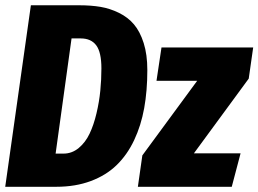

<svg xmlns="http://www.w3.org/2000/svg" viewBox="-21 -715 989 735"><path d="M283.2 -694.8Q327.6 -694.8 363.8 -688.7Q399.9 -682.6 434.3 -665.8Q468.8 -648.9 491.9 -621.6Q515.1 -594.2 529.1 -550Q543 -505.9 543 -446.8Q543 -367.7 531 -301Q519 -234.4 492.4 -178.2Q465.8 -122.1 425.5 -83Q385.3 -43.9 326.7 -22Q268.1 0 194.8 0H-1L97.2 -694.8ZM288.1 -567.9H252.9L191.9 -127H222.2Q254.4 -127 280.3 -148.4Q306.2 -169.9 322 -203.4Q337.9 -236.8 348.4 -281.2Q358.9 -325.7 363 -367.9Q367.2 -410.2 367.2 -453.1Q367.2 -515.1 347.4 -541.5Q327.6 -567.9 288.1 -567.9ZM948.2 -533.2 931.2 -414.1 721.2 -127.9H899.9L866.2 0H506.8L523.9 -120.1L733.9 -405.8H578.1L597.2 -533.2Z"/></svg>

Font: Fira Sans Compressed ExtraBold
Style: Italic
Weight: 800
Width: 3
Italic angle: -8°
Designer: Carrois Corporate & Edenspiekermann AG
Foundry: Carrois Corporate GbR & Edenspiekermann AG
Version: Version 4.203;PS 004.203;hotconv 1.0.88;makeotf.lib2.5.64775